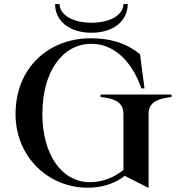

<svg xmlns="http://www.w3.org/2000/svg" viewBox="-20 -902 890 938"><path d="M471 -440V-428C534 -422 582 -406 583 -347V-72C533 -31 475 -12 419 -12C281 -12 187 -148 187 -345C187 -552 285 -688 427 -688C523 -688 617 -622 671 -470H686L664 -637C610 -682 535 -715 424 -715C215 -715 56 -569 56 -345C56 -134 217 15 409 15C474 15 539 -3 589 -43L706 16V-347C706 -405 756 -421 818 -428V-440ZM271 -882H249C249 -799 320 -742 427 -742C533 -742 604 -799 604 -882H583C583 -834 526 -791 427 -791C328 -791 271 -834 271 -882Z"/></svg>

Font: Sprat Medium
Style: Regular
Weight: 500
Designer: Ethan Nakache
Foundry: Collletttivo
Version: Version 2.000;Glyphs 3.2 (3217)